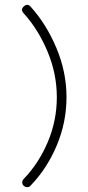

<svg xmlns="http://www.w3.org/2000/svg" viewBox="-20 -661 362 794"><path d="M78 107Q72 102 72 93.5Q72 85 78 79Q140 15 177.5 -73.5Q215 -162 215 -259Q215 -356 176.5 -448Q138 -540 77 -607Q64 -622 79 -635Q94 -648 107 -633Q172 -561 213.5 -462Q255 -363 255 -259Q255 -155 214.5 -59Q174 37 106 107Q101 113 92.5 113Q84 113 78 107Z"/></svg>

Font: Hoogli Light
Style: Regular
Weight: 300
Designer: Anand Singh Naorem
Foundry: Brand New Type
Version: Version 1.00 b007